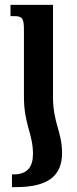

<svg xmlns="http://www.w3.org/2000/svg" viewBox="-20 -512 315 786"><path d="M78 -115C78 -3 115 35 115 118C115 172 91 202 36 202H29V254H45C181 254 234 205 234 114C234 27 197 -8 197 -115V-492H23V-446H37C71 -446 78 -438 78 -390Z"/></svg>

Font: Noto Serif Armenian SemiCondensed SemiBold
Style: Regular
Weight: 600
Width: 4
Designer: Monotype Design Team
Foundry: Monotype Imaging Inc.
Version: Version 2.008